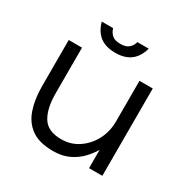

<svg xmlns="http://www.w3.org/2000/svg" viewBox="-155 -798 932 952"><g transform="rotate(30 311.0 -322.5)"><path d="M140 -500V-238Q140 -152 170 -103.5Q200 -55 277 -55Q332 -55 375.5 -84.5Q419 -114 444 -162Q469 -210 469 -268V-500H545V0H469V-105Q453 -77 426.5 -49Q400 -21 361.5 -2.5Q323 16 271 16Q193 16 148 -15.5Q103 -47 83.5 -104Q64 -161 64 -236V-500ZM295 -560Q259 -560 232 -571Q205 -582 187 -605Q169 -628 160 -661H225Q231 -640 246.5 -625.5Q262 -611 295 -611Q327 -611 343 -625.5Q359 -640 364 -661H429Q420 -628 402 -605Q384 -582 357 -571Q330 -560 295 -560Z"/></g></svg>

Font: Nata Sans
Style: Regular
Weight: 400
Designer: Daniel Uzquiano Cruz
Version: Version 1.001